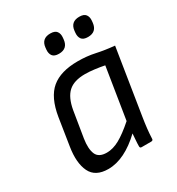

<svg xmlns="http://www.w3.org/2000/svg" viewBox="-165 -781 831 899"><g transform="rotate(-30 250.0 -332.0)"><path d="M160 11Q90 11 66 -38.5Q42 -88 55 -170L78 -317Q94 -415 144 -456.5Q194 -498 286 -498Q336 -498 379 -488.5Q422 -479 475 -474L419 -121Q414 -90 411 -62.5Q408 -35 407 -9Q407 0 396 0H345Q336 0 336 -9Q336 -25 337.5 -42.5Q339 -60 340 -77Q295 -34 249.5 -11.5Q204 11 160 11ZM192 -59Q225 -59 260.5 -78.5Q296 -98 345 -141L389 -417Q364 -422 336 -425.5Q308 -429 286 -429Q226 -429 195.5 -401Q165 -373 154 -311L131 -170Q123 -118 135.5 -88.5Q148 -59 192 -59ZM386 -572Q361 -572 351.5 -585Q342 -598 344 -619L345 -629Q350 -675 397 -675Q422 -675 431.5 -662Q441 -649 439 -629L438 -619Q433 -572 386 -572ZM229 -572Q204 -572 194.5 -585Q185 -598 187 -619L188 -629Q193 -675 240 -675Q265 -675 274.5 -662Q284 -649 282 -629L281 -619Q276 -572 229 -572Z"/></g></svg>

Font: Sofia Sans Semi Condensed
Style: Italic
Weight: 400
Italic angle: -9°
Designer: Botio Nikoltchev, Ani Petrova
Foundry: lettersoup
Version: Version 4.101